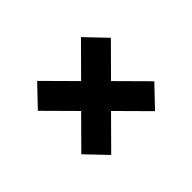

<svg xmlns="http://www.w3.org/2000/svg" viewBox="-91 -741 781 781"><g transform="rotate(-45 299.5 -350.0)"><path d="M214 -350 90 -475 174 -563 300 -436 426 -563 510 -475 386 -350 510 -225 426 -137 300 -264 174 -137 90 -225Z"/></g></svg>

Font: Chess Sans
Style: Bold
Weight: 700
Designer: Wolf Bōese
Foundry: Wolf Bōese
Version: Version 7.223